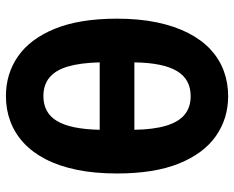

<svg xmlns="http://www.w3.org/2000/svg" viewBox="-91 -684 790 648"><g transform="rotate(-90 304.0 -360.0)"><path d="M303.5 15Q228 15 169 -26.2Q110 -67.5 76.2 -150.8Q42.5 -234 42.5 -360Q42.5 -436 55 -496.2Q67.5 -556.5 90.8 -601.2Q114 -646 146.5 -675.8Q179 -705.5 218.8 -720.2Q258.5 -735 303.5 -735Q379.5 -735 438.2 -694Q497 -653 531 -569.8Q565 -486.5 565 -360Q565 -284.5 552.2 -224.2Q539.5 -164 516.2 -119Q493 -74 460.8 -44.2Q428.5 -14.5 388.8 0.2Q349 15 303.5 15ZM303.5 -111.5Q360.5 -111.5 388.2 -157.8Q416 -204 417.5 -301.5H190Q191 -236.5 203.8 -194.2Q216.5 -152 241.2 -131.8Q266 -111.5 303.5 -111.5ZM190 -418.5H417.5Q416 -483.5 403.5 -525.8Q391 -568 366.2 -588.2Q341.5 -608.5 303.5 -608.5Q247 -608.5 219.5 -562.5Q192 -516.5 190 -418.5Z"/></g></svg>

Font: Geologica Roman SemiBold
Style: Regular
Weight: 600
Designer: Sindre Bremnes, Frode Helland
Foundry: Monokrom Skriftforlag AS
Version: Version 1.010;gftools[0.9.28]